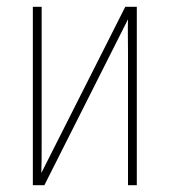

<svg xmlns="http://www.w3.org/2000/svg" viewBox="-20 -547 500 567"><path d="M77 0H111L358 -490C357 -457 358 -428 358 -395V0H384V-527H350L102 -36C103 -63 103 -90 103 -120V-527H77Z"/></svg>

Font: Noto Sans Condensed Thin
Style: Regular
Weight: 100
Width: 3
Designer: Monotype Design Team
Foundry: Monotype Imaging Inc.
Version: Version 2.013